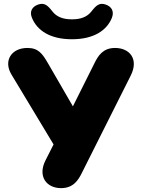

<svg xmlns="http://www.w3.org/2000/svg" viewBox="-20 -963 733 993"><path d="M296 10C359 10 385 -31 404 -70L656 -572C699 -657 651 -715 575 -715C512 -715 487 -674 468 -635L357 -413L228 -636C199 -686 178 -715 122 -715C38 -715 -3 -648 39 -578L257 -216L215 -133C174 -51 220 10 296 10ZM352 -760C467 -760 532 -807 558 -869C573 -905 556 -930 525 -940C494 -950 477 -935 453 -904C431 -876 399 -863 352 -863C305 -863 273 -876 251 -904C227 -935 210 -950 179 -940C148 -930 130 -905 146 -869C172 -807 237 -760 352 -760Z"/></svg>

Font: SN Pro Black
Style: Regular
Weight: 900
Designer: Tobias Whetton
Foundry: Supernotes
Version: Version 1.001;Glyphs 3.2 (3249)